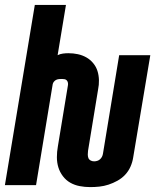

<svg xmlns="http://www.w3.org/2000/svg" viewBox="-29 -755 649 783"><path d="M339 8Q317 8 296 4Q275 0 257.5 -10Q240 -20 227.5 -36.5Q215 -53 209 -72.5Q203 -92 203 -114Q203 -136 207 -158L248 -407Q249 -412 248 -417.5Q247 -423 243.5 -427Q240 -431 234.5 -432Q229 -433 224 -433Q218 -433 212 -432.5Q206 -432 200.5 -429.5Q195 -427 191 -422Q187 -417 186 -412L118 0H-9L113 -735H240L206 -530Q216 -535 227.5 -536.5Q239 -538 250 -538Q270 -538 288.5 -534Q307 -530 323 -521Q339 -512 351 -497.5Q363 -483 368.5 -465.5Q374 -448 374.5 -428.5Q375 -409 371 -390L330 -140Q329 -133 329 -125Q329 -117 331.5 -110.5Q334 -104 340.5 -100.5Q347 -97 355 -97Q361 -97 367.5 -99Q374 -101 379 -105.5Q384 -110 387 -116Q390 -122 391 -129L457 -530H584L514 -112Q511 -93 503 -75Q495 -57 481.5 -42.5Q468 -28 450 -18Q432 -8 413.5 -2Q395 4 376.5 6Q358 8 339 8Z"/></svg>

Font: Iosevka Curly XBdExObl
Style: Regular
Weight: 800
Width: 7
Italic angle: -9°
Monospace: yes
Designer: Belleve Invis
Foundry: Belleve Invis
Version: Version 11.1.0; ttfautohint (v1.8.3)